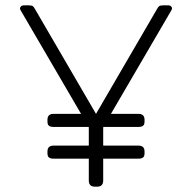

<svg xmlns="http://www.w3.org/2000/svg" viewBox="-20 -700 720 720"><path d="M313 -23V-105H181Q169 -105 163.5 -109.5Q158 -114 158 -125V-132Q158 -154 181 -154H313V-223L312 -224H181Q169 -224 163.5 -228.5Q158 -233 158 -244V-251Q158 -273 181 -273H284L57 -662Q55 -666 55 -668Q55 -673 59 -676.5Q63 -680 69 -680H88Q99 -680 103.5 -676.5Q108 -673 113 -663L340 -273L567 -663Q572 -673 576.5 -676.5Q581 -680 592 -680H611Q619 -680 623 -674.5Q627 -669 623 -662L396 -273H499Q522 -273 522 -251V-244Q522 -233 516.5 -228.5Q511 -224 499 -224H368L367 -222V-154H499Q522 -154 522 -132V-125Q522 -114 516.5 -109.5Q511 -105 499 -105H367V-23Q367 0 344 0H336Q313 0 313 -23Z"/></svg>

Font: Mitr ExtraLight
Style: Regular
Weight: 250
Designer: Thanarat Vachiruckul
Foundry: Cadson Demak Co.,Ltd.
Version: Version 1.000